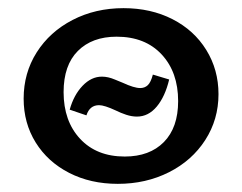

<svg xmlns="http://www.w3.org/2000/svg" viewBox="-20 -445 594 471"><path d="M38 -203Q38 -266 70 -316.5Q102 -367 158 -396Q214 -425 283 -425Q350 -425 403 -398Q456 -371 486 -322.5Q516 -274 516 -214Q516 -152 483.5 -101.5Q451 -51 394.5 -22.5Q338 6 269 6Q202 6 149.5 -21Q97 -48 67.5 -95.5Q38 -143 38 -203ZM417 -197Q417 -268 376.5 -311.5Q336 -355 266 -355Q206 -355 171 -320Q136 -285 136 -219Q136 -148 176.5 -104.5Q217 -61 286 -61Q347 -61 382 -96.5Q417 -132 417 -197ZM264 -174Q236 -187 223 -187Q200 -187 192 -162L151 -176Q161 -212 182.5 -234.5Q204 -257 230 -257Q245 -257 261.5 -250Q278 -243 281 -242Q309 -229 324 -229Q335 -229 342.5 -236Q350 -243 355 -262L395 -250Q385 -208 364.5 -183.5Q344 -159 316 -159Q303 -159 289.5 -163.5Q276 -168 264 -174Z"/></svg>

Font: Ysabeau Infant Semibold
Style: Regular
Weight: 600
Designer: Christian Thalmann (Catharsis Fonts)
Version: Version 0.003